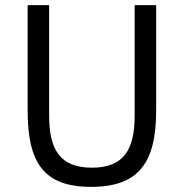

<svg xmlns="http://www.w3.org/2000/svg" viewBox="-20 -718 718 750"><path d="M88 -698V-286C88 -83 150 12 336 12C522 12 590 -83 590 -286V-698H506V-266C506 -133 463 -63 339 -63C215 -63 172 -133 172 -266V-698Z"/></svg>

Font: LVC Sans
Style: Regular
Weight: 400
Designer: Mike Abbink, Paul van der Laan, Pieter van Rosmalen
Foundry: Bold Monday
Version: Version 3.0